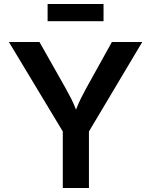

<svg xmlns="http://www.w3.org/2000/svg" viewBox="-20 -937 753 957"><path d="M293 0V-281.7L24.4 -727.5H176.8L306.6 -498Q321.8 -471.2 334.5 -446Q347.2 -420.9 358.9 -390.6Q371.1 -421.9 383.5 -447Q396 -472.2 410.2 -498L537.6 -727.5H689L423.3 -281.7V0ZM496.1 -917V-831.5H217.3V-917Z"/></svg>

Font: Inter SemiBold
Style: Regular
Weight: 600
Designer: Rasmus Andersson
Foundry: rsms
Version: Version 4.001;git-9221beed3